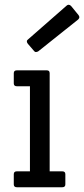

<svg xmlns="http://www.w3.org/2000/svg" viewBox="-20 -788 354 808"><path d="M242 0H51Q38 0 38 -12V-55Q38 -67 51 -67H106V-425H51Q38 -425 38 -437V-480Q38 -492 51 -492H177Q189 -492 189 -480V-67H242Q255 -67 255 -55V-12Q255 0 242 0ZM141 -572Q136 -569 131 -569Q126 -569 122 -575L97 -604Q93 -609 93 -614Q93 -619 99 -623L260 -764Q264 -768 269 -768Q274 -768 279 -763L310 -725Q314 -720 314 -715.5Q314 -711 309 -706Z"/></svg>

Font: Sanchez
Style: Regular
Weight: 400
Designer: Daniel Hernández
Foundry: LatinoType
Version: Version 1.001